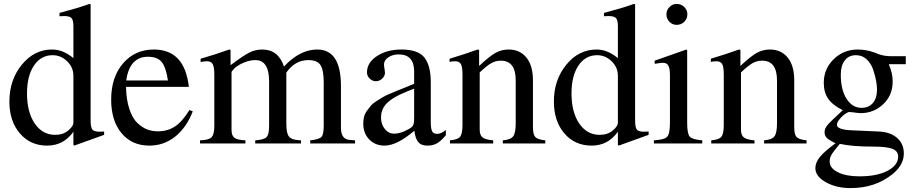

<svg xmlns="http://www.w3.org/2000/svg" viewBox="-20 -733 4679 981"><path d="M359 11 355 7V-60Q305 11 221 11Q135 11 81.5 -51.5Q28 -114 28 -214Q28 -325 91.5 -402.5Q155 -480 246 -480Q302 -480 355 -436V-598Q355 -630 345.5 -640.5Q336 -651 307 -651Q292 -651 284 -650V-667Q379 -692 437 -713L443 -711V-119Q443 -83 451.5 -71.5Q460 -60 489 -60Q494 -60 512 -61V-44ZM262 -44Q302 -44 328.5 -66Q355 -88 355 -106V-346Q355 -389 323 -420Q291 -451 249 -451Q189 -451 153.5 -398Q118 -345 118 -256Q118 -160 157.5 -102Q197 -44 262 -44Z M624 -289Q625 -224 641 -176Q657 -128 682 -104.5Q707 -81 732.5 -71.5Q758 -62 786 -62Q836 -62 873.5 -86.5Q911 -111 948 -171L965 -164Q932 -80 874.5 -34.5Q817 11 743 11Q654 11 601 -52.5Q548 -116 548 -224Q548 -339 609 -409.5Q670 -480 766 -480Q845 -480 889.5 -432.5Q934 -385 945 -289ZM625 -322H838Q828 -390 806 -416.5Q784 -443 736 -443Q642 -443 625 -322Z M1005 -416V-433Q1080 -454 1151 -480L1158 -478V-400Q1223 -449 1254 -464.5Q1285 -480 1320 -480Q1402 -480 1431 -393Q1512 -480 1601 -480Q1722 -480 1722 -294V-80Q1722 -21 1767 -18L1794 -16V0H1565V-16Q1611 -21 1622.5 -33.5Q1634 -46 1634 -91V-311Q1634 -375 1617.5 -400.5Q1601 -426 1556 -426Q1487 -426 1443 -362V-99Q1443 -50 1458 -33.5Q1473 -17 1518 -16V0H1284V-16Q1329 -19 1342 -32.5Q1355 -46 1355 -90V-316Q1355 -426 1285 -426Q1258 -426 1228 -414Q1198 -402 1178 -384Q1163 -368 1163 -364V-70Q1163 -40 1177.5 -29Q1192 -18 1234 -16V0H1002V-16Q1046 -17 1060.5 -31.5Q1075 -46 1075 -88V-353Q1075 -390 1067 -405Q1059 -420 1038 -420Q1023 -420 1005 -416Z M1836 -102Q1836 -120 1840 -136Q1844 -152 1854.5 -166.5Q1865 -181 1874.5 -192.5Q1884 -204 1903 -216Q1922 -228 1934 -235.5Q1946 -243 1972 -254Q1998 -265 2011.5 -270.5Q2025 -276 2054 -287.5Q2083 -299 2096 -305V-368Q2096 -455 2017 -455Q1986 -455 1964 -440Q1942 -425 1942 -404Q1942 -396 1944.5 -381.5Q1947 -367 1947 -362Q1947 -345 1933 -331.5Q1919 -318 1900 -318Q1883 -318 1869 -331.5Q1855 -345 1855 -363Q1855 -413 1906 -446.5Q1957 -480 2031 -480Q2116 -480 2148.5 -439Q2181 -398 2181 -313V-110Q2181 -75 2188 -62Q2195 -49 2213 -49Q2234 -49 2258 -69V-42Q2232 -11 2211.5 0Q2191 11 2164 11Q2132 11 2117 -7Q2102 -25 2097 -65Q2008 11 1945 11Q1897 11 1866.5 -20.5Q1836 -52 1836 -102ZM2096 -128V-280Q2003 -246 1965 -213.5Q1927 -181 1927 -135V-130Q1927 -97 1946.5 -73.5Q1966 -50 1993 -50Q2028 -50 2069 -74Q2086 -83 2091 -93.5Q2096 -104 2096 -128Z M2277 -416V-433Q2354 -456 2421 -480L2428 -478V-396Q2481 -446 2512 -463Q2543 -480 2579 -480Q2636 -480 2669.5 -439Q2703 -398 2703 -323V-84Q2703 -46 2715 -33Q2727 -20 2766 -16V0H2549V-16Q2589 -19 2602 -36.5Q2615 -54 2615 -103V-322Q2615 -423 2539 -423Q2513 -423 2490.5 -410.5Q2468 -398 2431 -363V-70Q2431 -42 2446 -30.5Q2461 -19 2500 -16V0H2279V-16Q2318 -19 2330.5 -34Q2343 -49 2343 -94V-353Q2343 -391 2335 -405.5Q2327 -420 2305 -420Q2285 -420 2277 -416Z M3141 11 3137 7V-60Q3087 11 3003 11Q2917 11 2863.5 -51.5Q2810 -114 2810 -214Q2810 -325 2873.5 -402.5Q2937 -480 3028 -480Q3084 -480 3137 -436V-598Q3137 -630 3127.5 -640.5Q3118 -651 3089 -651Q3074 -651 3066 -650V-667Q3161 -692 3219 -713L3225 -711V-119Q3225 -83 3233.5 -71.5Q3242 -60 3271 -60Q3276 -60 3294 -61V-44ZM3044 -44Q3084 -44 3110.5 -66Q3137 -88 3137 -106V-346Q3137 -389 3105 -420Q3073 -451 3031 -451Q2971 -451 2935.5 -398Q2900 -345 2900 -256Q2900 -160 2939.5 -102Q2979 -44 3044 -44Z M3368 -412Q3356 -412 3325 -407V-423L3487 -480L3491 -477V-106Q3491 -50 3504 -35Q3517 -20 3568 -16V0H3321V-16Q3375 -19 3389 -34.5Q3403 -50 3403 -106V-349Q3403 -383 3395 -397.5Q3387 -412 3368 -412ZM3437 -713Q3460 -713 3476 -697.5Q3492 -682 3492 -660Q3492 -637 3476 -621.5Q3460 -606 3437 -606Q3415 -606 3400 -622Q3385 -638 3385 -660Q3385 -682 3401 -697.5Q3417 -713 3437 -713Z M3612 -416V-433Q3689 -456 3756 -480L3763 -478V-396Q3816 -446 3847 -463Q3878 -480 3914 -480Q3971 -480 4004.5 -439Q4038 -398 4038 -323V-84Q4038 -46 4050 -33Q4062 -20 4101 -16V0H3884V-16Q3924 -19 3937 -36.5Q3950 -54 3950 -103V-322Q3950 -423 3874 -423Q3848 -423 3825.5 -410.5Q3803 -398 3766 -363V-70Q3766 -42 3781 -30.5Q3796 -19 3835 -16V0H3614V-16Q3653 -19 3665.5 -34Q3678 -49 3678 -94V-353Q3678 -391 3670 -405.5Q3662 -420 3640 -420Q3620 -420 3612 -416Z M4193 -57Q4193 -76 4207 -93Q4221 -110 4286 -170Q4234 -196 4211.5 -228.5Q4189 -261 4189 -310Q4189 -381 4239.5 -430.5Q4290 -480 4363 -480Q4405 -480 4447 -465L4470 -456Q4500 -446 4527 -446H4608V-405H4521Q4541 -360 4541 -317Q4541 -246 4492.5 -200.5Q4444 -155 4378 -155Q4367 -155 4338 -159Q4337 -159 4318 -161Q4298 -155 4277 -132.5Q4256 -110 4256 -95Q4256 -70 4337 -67L4472 -61Q4530 -58 4564 -28Q4598 2 4598 51Q4598 110 4541 156Q4453 228 4326 228Q4253 228 4199.5 198Q4146 168 4146 126Q4146 97 4169.5 68.5Q4193 40 4249 -1Q4216 -17 4204.5 -28.5Q4193 -40 4193 -57ZM4271 2Q4238 41 4228.5 57.5Q4219 74 4219 92Q4219 126 4261 147Q4303 168 4371 168Q4461 168 4515 139.5Q4569 111 4569 67Q4569 39 4540 27.5Q4511 16 4439 16Q4334 16 4271 2ZM4461 -276Q4461 -294 4456.5 -319.5Q4452 -345 4441.5 -376.5Q4431 -408 4408.5 -429.5Q4386 -451 4353 -451Q4317 -451 4296.5 -424.5Q4276 -398 4276 -353V-350Q4276 -274 4305.5 -228Q4335 -182 4382 -182Q4419 -182 4440 -207Q4461 -232 4461 -276Z"/></svg>

Font: MM Ethnic
Style: Regular
Weight: 400
Designer: Khon Soe Zaw Thu
Version: Version 1.00 July 18, 2016, initial release